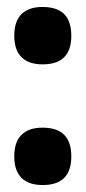

<svg xmlns="http://www.w3.org/2000/svg" viewBox="-20 -535 247 552"><path d="M103 -3Q62 -3 41.5 -24Q21 -45 21 -85Q21 -127 42 -147.5Q63 -168 102 -168Q144 -168 164.5 -147.5Q185 -127 185 -85Q185 -3 103 -3ZM103 -350Q62 -350 41.5 -371Q21 -392 21 -432Q21 -474 42 -494.5Q63 -515 102 -515Q144 -515 164.5 -494.5Q185 -474 185 -432Q185 -350 103 -350Z"/></svg>

Font: Bricolage Grotesque SemiCondensed
Style: Bold
Weight: 700
Width: 4
Designer: Mathieu Triay
Foundry: Atelier Triay
Version: Version 1.001;gftools[0.9.33.dev8+g029e19f]